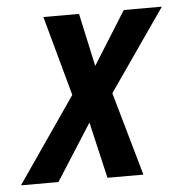

<svg xmlns="http://www.w3.org/2000/svg" viewBox="-91 -585 599 628"><g transform="rotate(-5 208.0 -271.0)"><path d="M-47 0 146 -280 74 -542H191L229 -368L338 -542H463L277 -274L355 0H237L194 -185L76 0Z"/></g></svg>

Font: Noto Sans Condensed SemiBold
Style: Italic
Weight: 600
Width: 3
Italic angle: -12°
Designer: Monotype Design Team
Foundry: Monotype Imaging Inc.
Version: Version 2.013; ttfautohint (v1.8.4.7-5d5b)